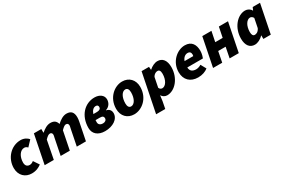

<svg xmlns="http://www.w3.org/2000/svg" viewBox="103 -1623 4311 2909"><g transform="rotate(-30 2259.0 -168.0)"><path d="M226 12C306 12 358 -18 396 -46L330 -144C312 -130 292 -116 262 -116C214 -116 190 -148 190 -198C190 -300 244 -384 316 -384C340 -384 356 -374 374 -356L462 -450C438 -480 390 -512 326 -512C154 -512 26 -364 26 -196C26 -64 114 12 226 12Z M454 0H614L676 -320C712 -358 738 -376 760 -376C784 -376 800 -362 800 -334C800 -322 796 -308 792 -290L734 0H894L958 -320C994 -358 1020 -376 1040 -376C1066 -376 1082 -362 1082 -334C1082 -322 1078 -308 1074 -290L1016 0H1176L1238 -310C1243 -334 1246 -360 1246 -382C1246 -468 1210 -512 1128 -512C1070 -512 1014 -476 962 -428C946 -480 918 -512 846 -512C788 -512 734 -476 688 -436H684V-500H554Z M1508 12C1642 12 1754 -56 1754 -164C1754 -202 1730 -246 1676 -254V-258C1738 -278 1772 -332 1772 -392C1772 -464 1708 -512 1618 -512C1450 -512 1310 -374 1310 -156C1310 -56 1382 12 1508 12ZM1536 -106C1500 -106 1462 -124 1462 -168C1462 -181 1462 -194 1463 -206H1537C1582 -206 1602 -194 1602 -158C1602 -128 1576 -106 1536 -106ZM1572 -390C1598 -390 1612 -376 1612 -350C1612 -322 1590 -302 1544 -302H1480C1498 -357 1530 -390 1572 -390Z M2018 12C2156 12 2302 -110 2302 -304C2302 -428 2222 -512 2102 -512C1964 -512 1818 -390 1818 -196C1818 -72 1898 12 2018 12ZM2036 -116C1998 -116 1980 -148 1980 -198C1980 -306 2026 -384 2084 -384C2122 -384 2140 -352 2140 -302C2140 -194 2094 -116 2036 -116Z M2302 176H2462L2486 52L2498 -42H2500C2520 -8 2556 12 2594 12C2732 12 2860 -138 2860 -328C2860 -446 2808 -512 2720 -512C2672 -512 2618 -486 2574 -446H2572L2568 -500H2438ZM2582 -118C2562 -118 2540 -130 2530 -156L2564 -326C2588 -370 2622 -382 2648 -382C2676 -382 2694 -360 2694 -308C2694 -196 2640 -118 2582 -118Z M3136 12C3206 12 3268 -10 3310 -44L3258 -138C3236 -122 3198 -110 3170 -110C3112 -110 3066 -136 3066 -202H3338C3346 -216 3364 -272 3364 -322C3364 -426 3320 -512 3198 -512C3064 -512 2916 -388 2916 -204C2916 -70 3002 12 3136 12ZM3078 -306C3100 -366 3140 -390 3178 -390C3220 -390 3234 -364 3234 -330C3234 -321 3232 -313 3230 -306Z M3400 0H3560L3596 -184H3726L3690 0H3850L3950 -500H3790L3754 -322H3624L3660 -500H3500Z M4128 12C4176 12 4234 -16 4278 -62H4280V0H4410L4510 -500H4382L4360 -450H4358C4340 -488 4296 -512 4254 -512C4116 -512 3988 -362 3988 -172C3988 -54 4040 12 4128 12ZM4200 -118C4172 -118 4154 -140 4154 -192C4154 -304 4208 -382 4266 -382C4284 -382 4308 -370 4320 -344L4288 -184C4262 -130 4226 -118 4200 -118Z"/></g></svg>

Font: Source Sans Pro Black
Style: Italic
Weight: 900
Italic angle: -11°
Designer: Paul D. Hunt
Foundry: Adobe Systems Incorporated
Version: Version 3.006;hotconv 1.0.111;makeotfexe 2.5.65597